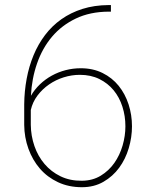

<svg xmlns="http://www.w3.org/2000/svg" viewBox="-20 -741 640 770"><path d="M424.8 -720.7V-694.3H415.5Q340.8 -693.8 284.2 -666.7Q227.5 -639.6 188.7 -593.8Q149.9 -547.9 128.7 -486.8Q107.4 -425.8 104 -356.9Q118.7 -382.3 140.1 -402.8Q161.6 -423.3 187.7 -437.7Q213.9 -452.1 243.4 -459.7Q272.9 -467.3 303.7 -467.3Q353 -467.3 391.4 -448.2Q429.7 -429.2 455.8 -397Q481.9 -364.7 495.6 -322.5Q509.3 -280.3 509.3 -234.4Q509.3 -190.4 496.3 -146.7Q483.4 -103 458 -68.4Q432.6 -33.7 395 -12Q357.4 9.8 308.6 9.8Q255.4 9.8 212.6 -10.3Q169.9 -30.3 140.1 -64.7Q110.4 -99.1 94 -144.5Q77.6 -189.9 77.1 -240.2V-322.3Q77.6 -375 86.9 -425Q96.2 -475.1 114.5 -519.3Q132.8 -563.5 160.6 -600.3Q188.5 -637.2 226.1 -663.8Q263.7 -690.4 310.8 -705.3Q357.9 -720.2 415.5 -720.7ZM300.3 -440.9Q267.6 -440.9 235.6 -430.9Q203.6 -420.9 176.8 -402.3Q149.9 -383.8 130.4 -357.9Q110.8 -332 103.5 -299.8V-240.7Q104 -195.8 118.2 -155Q132.3 -114.3 158.7 -83.3Q185.1 -52.2 222.9 -33.9Q260.7 -15.6 308.6 -16.1Q351.6 -16.6 384 -36.4Q416.5 -56.2 438.5 -87.4Q460.4 -118.7 471.7 -157.5Q482.9 -196.3 482.9 -234.4Q482.9 -275.9 470.9 -313.2Q459 -350.6 435.8 -378.9Q412.6 -407.2 378.4 -424.1Q344.2 -440.9 300.3 -440.9Z"/></svg>

Font: Roboto Mono Thin
Style: Regular
Weight: 250
Designer: Google
Version: Version 2.000985; 2015; ttfautohint (v1.3)